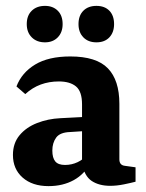

<svg xmlns="http://www.w3.org/2000/svg" viewBox="-20 -625 495 653"><path d="M145 8Q90 8 57 -21Q24 -50 24 -98Q24 -138 46.5 -165Q69 -192 106 -206.5Q143 -221 185 -223L280 -228V-180L219 -176Q184 -175 171 -157Q158 -139 158 -113Q158 -88 168 -76Q178 -64 201 -64Q224 -64 244 -73.5Q264 -83 277 -99L287 -71Q268 -33 231 -12.5Q194 8 145 8ZM36 -331Q54 -378 99.5 -405.5Q145 -433 219 -433Q308 -433 347 -392.5Q386 -352 386 -272V-83Q386 -63 405 -61L441 -56V-7Q426 -3 401.5 2Q377 7 355 7Q317 7 292 -9.5Q267 -26 259 -69V-270Q259 -314 238.5 -331Q218 -348 180 -348Q147 -348 118.5 -337.5Q90 -327 66 -305ZM193 -543Q193 -515 176.5 -498Q160 -481 133 -481Q105 -481 88 -498Q71 -515 71 -543Q71 -572 88 -588.5Q105 -605 133 -605Q160 -605 176.5 -588.5Q193 -572 193 -543ZM368 -543Q368 -515 352 -498Q336 -481 308 -481Q280 -481 263.5 -498Q247 -515 247 -543Q247 -572 263.5 -588.5Q280 -605 308 -605Q336 -605 352 -588.5Q368 -572 368 -543Z"/></svg>

Font: Yrsa
Style: Bold
Weight: 700
Version: Version 2.004